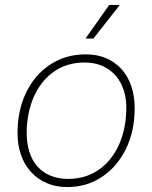

<svg xmlns="http://www.w3.org/2000/svg" viewBox="-20 -747 617 777"><path d="M252 10Q206 10 169 -6Q132 -22 105.5 -51Q79 -80 65 -120Q51 -160 51 -208Q51 -301 86 -373Q121 -445 183.5 -486Q246 -527 327 -527Q373 -527 409.5 -511.5Q446 -496 472 -467Q498 -438 511.5 -398Q525 -358 525 -309Q525 -216 489.5 -144Q454 -72 392.5 -31Q331 10 252 10ZM256 -23Q324 -23 376 -57.5Q428 -92 458 -154Q488 -216 491 -297Q493 -343 481.5 -379.5Q470 -416 447.5 -441.5Q425 -467 393.5 -480.5Q362 -494 322 -494Q254 -494 202.5 -460Q151 -426 121 -364Q91 -302 88 -219Q87 -172 98 -135.5Q109 -99 131 -74Q153 -49 184.5 -36Q216 -23 256 -23ZM326 -591 422 -727H465L358 -591Z"/></svg>

Font: Mona Sans ExtraLight
Style: Italic
Weight: 200
Italic angle: -11.6951°
Designer: Deni Anggara
Foundry: GitHub
Version: Version 2.000